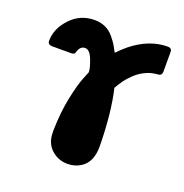

<svg xmlns="http://www.w3.org/2000/svg" viewBox="-122 -579 855 890"><g transform="rotate(20 305.5 -134.0)"><path d="M30 -306Q30 -366 78 -417.5Q126 -469 197 -469Q226 -469 250 -458Q274 -447 291.5 -425.5Q309 -404 316.5 -391.5Q324 -379 335 -358Q357 -381 381 -401Q466 -469 557 -469Q566 -469 571 -465Q576 -461 576.5 -456.5Q577 -452 577 -443V-354Q577 -342 571.5 -337Q566 -332 557 -332Q548 -332 529.5 -328Q511 -324 492 -314Q467 -301 446 -280.5Q425 -260 414.5 -245Q404 -230 389 -205Q416 -92 418 75Q418 152 369 183Q340 201 305 201Q261 201 228.5 173.5Q196 146 192 101L191 78Q193 -15 208.5 -88Q224 -161 238.5 -196Q253 -231 253 -232Q253 -252 237.5 -292Q222 -332 199 -332Q173 -332 164 -295L161 -291Q154 -287 147 -287H49Q30 -289 30 -306Z"/></g></svg>

Font: CMU Sans Serif
Style: Bold
Weight: 700
Version: Version 0.7.0